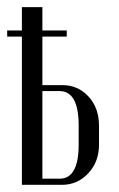

<svg xmlns="http://www.w3.org/2000/svg" viewBox="-20 -515 332 535"><path d="M98.1 -277.8H153.8Q197.3 -277.8 226.6 -246.1Q255.9 -214.4 255.9 -164.1V-111.8Q255.9 -64 225.8 -32Q195.8 0 152.8 0H41V-413.1H0V-430.2H41V-495.1H98.1V-430.2H166V-413.1H98.1ZM199.2 -111.8V-165Q199.2 -261.2 146 -261.2H98.1V-17.1H146Q199.2 -17.1 199.2 -111.8Z"/></svg>

Font: Moniqa Narrow Heading
Style: Regular
Weight: 400
Width: 4
Designer: Rajesh Rajput
Foundry: Rajesh Rajput
Version: Version 1.000